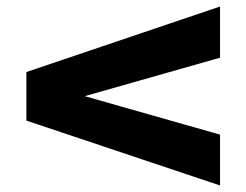

<svg xmlns="http://www.w3.org/2000/svg" viewBox="-20 -604 755 589"><path d="M655 -35 61 -234V-383L655 -584V-427L240 -309L655 -191Z"/></svg>

Font: Georama ExtraExtended
Style: Bold
Weight: 700
Width: 8
Designer: Jean-Baptiste Levee
Foundry: Production Type
Version: Version 1.000